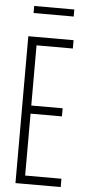

<svg xmlns="http://www.w3.org/2000/svg" viewBox="-57 -864 400 896"><g transform="rotate(5 142.5 -415.5)"><path d="M51 0V-688H263V-649H93V-367H240V-329H93V-39H263V0ZM66 -798V-831H254V-798Z"/></g></svg>

Font: Saira UltraCondensed ExtraLight
Style: Regular
Weight: 250
Width: 1
Designer: Hector Gatti with collaboration of the Omnibus-Type team
Foundry: Omnibus-Type
Version: Version 1.101